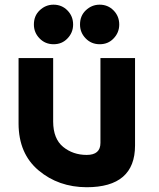

<svg xmlns="http://www.w3.org/2000/svg" viewBox="-20 -783 675 813"><path d="M401.9 -763.2Q437 -763.2 460.9 -738.8Q484.9 -714.4 484.9 -679.2Q484.9 -644.5 460.4 -619.6Q437.5 -595.7 402.3 -595.7Q366.7 -595.7 342.8 -620.4Q318.8 -645 318.8 -679.2Q318.8 -715.8 342.8 -738.8Q368.2 -763.2 401.9 -763.2ZM206.5 -763.2Q241.7 -763.2 265.6 -738.8Q289.6 -714.4 289.6 -679.2Q289.6 -644.5 265.1 -619.6Q242.2 -595.7 207 -595.7Q171.4 -595.7 147.5 -620.4Q123.5 -645 123.5 -679.2Q123.5 -715.8 147.5 -738.8Q172.9 -763.2 206.5 -763.2ZM346.7 9.8Q227.5 9.3 143.3 -61.5Q59.1 -132.3 58.6 -259.3V-537.1H205.1V-267.6Q205.6 -195.3 247.3 -161.1Q289.1 -127 347.2 -127Q405.3 -127 405.3 -177.7V-537.1H551.8V-167Q551.8 9.8 346.7 9.8Z"/></svg>

Font: New Shape
Style: Bold
Weight: 700
Designer: Wojciech Kalinowski "wmk69" (wmk69@o2.pl)
Foundry: Wojciech Kalinowski "wmk69" (wmk69@o2.pl)
Version: Version 2.1.1; 2021-05-14